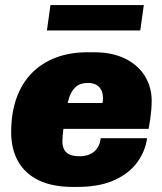

<svg xmlns="http://www.w3.org/2000/svg" viewBox="-20 -727 640 757"><path d="M268 10Q186 10 132 -16.5Q78 -43 51 -91.5Q24 -140 24 -206Q24 -281 45 -340Q66 -399 105.5 -439Q145 -479 200.5 -500Q256 -521 325 -521H350Q422 -521 473 -496Q524 -471 551 -427.5Q578 -384 578 -330Q578 -312 576.5 -294.5Q575 -277 572.5 -258.5Q570 -240 566 -219H230Q226 -191 226 -170Q226 -151 233 -137.5Q240 -124 255 -117.5Q270 -111 293 -111Q330 -111 351.5 -129.5Q373 -148 377 -182H560Q553 -131 521 -87Q489 -43 430.5 -16.5Q372 10 283 10ZM247 -321H384Q385 -326 385.5 -330.5Q386 -335 386 -339Q386 -360 378.5 -373.5Q371 -387 358 -393.5Q345 -400 327 -400Q296 -400 279 -384.5Q262 -369 254 -346Q250 -334 247 -321ZM165 -607 179 -707H547L533 -607Z"/></svg>

Font: Chivo Mono Medium Black
Style: Italic
Weight: 900
Italic angle: -8.05°
Monospace: yes
Version: Version 1.008